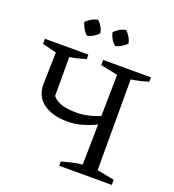

<svg xmlns="http://www.w3.org/2000/svg" viewBox="-151 -969 987 1087"><g transform="rotate(20 343.0 -426.0)"><path d="M329 0V-26Q361 -35 391 -42Q421 -49 452 -52L456 -295Q416 -275 373 -263Q330 -251 287 -251Q195 -251 141 -290.5Q87 -330 87 -404L92 -596L7 -617V-648H269V-621Q247 -614 223 -608Q199 -602 172 -598V-363Q194 -337 230 -326.5Q266 -316 316 -316Q386 -316 457 -347L461 -596L358 -617V-648H646V-622Q622 -614 596.5 -608Q571 -602 542 -598V-51L646 -31V0ZM254 -852Q286 -822 291 -784Q279 -770 261 -759.5Q243 -749 224 -746Q210 -759 199.5 -776.5Q189 -794 184 -814Q198 -828 216 -838.5Q234 -849 254 -852ZM423 -852Q437 -838 447.5 -820.5Q458 -803 461 -784Q448 -770 430.5 -759.5Q413 -749 394 -746Q363 -772 354 -814Q367 -828 385 -838.5Q403 -849 423 -852Z"/></g></svg>

Font: Piazzolla
Style: Regular
Weight: 400
Designer: Juan Pablo del Peral
Foundry: Huerta Tipografica
Version: Version 1.330